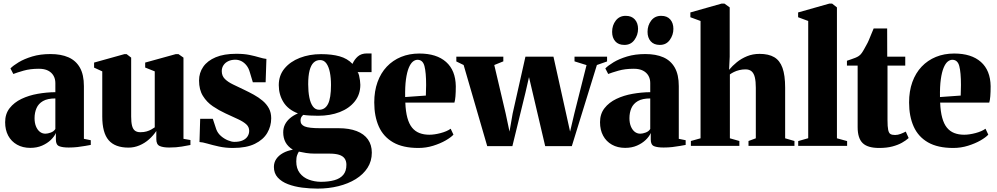

<svg xmlns="http://www.w3.org/2000/svg" viewBox="-20 -838 5725 1103"><path d="M154 11.5Q110.5 11.5 77.8 -7Q45 -25.5 27.2 -58.5Q9.5 -91.5 9.5 -136Q9.5 -183.5 35.2 -216.5Q61 -249.5 103.2 -269.8Q145.5 -290 196.5 -299Q247.5 -308 298 -308.5V-361Q298 -385 287.2 -403.5Q276.5 -422 255.8 -432.5Q235 -443 203.5 -443Q153.5 -443 115.2 -432Q77 -421 56.5 -413L40 -445Q56 -461.5 87.5 -480.5Q119 -499.5 165 -513.5Q211 -527.5 270 -527.5Q330.5 -527.5 373.2 -508.8Q416 -490 439 -449.5Q462 -409 462 -343.5V-40.5L501.5 -32.5V-5.5Q490.5 -3.5 470 0.2Q449.5 4 424.8 6.8Q400 9.5 374.5 9.5Q339 9.5 320 1.8Q301 -6 301 -36V-74Q292.5 -54 272 -34.2Q251.5 -14.5 221.8 -1.5Q192 11.5 154 11.5ZM241 -70Q254 -70 271.8 -76.5Q289.5 -83 298 -97V-272.5Q253 -272.5 227 -257.5Q201 -242.5 189.8 -216.8Q178.5 -191 178.5 -159Q178.5 -132.5 186.5 -112.5Q194.5 -92.5 208.5 -81.2Q222.5 -70 241 -70Z M951.5 9.5Q917 9.5 897.5 0.8Q878 -8 878 -38.5V-85.5Q861 -59.5 836.2 -37.5Q811.5 -15.5 781.2 -2.8Q751 10 718.5 10Q640.5 10 604 -32.8Q567.5 -75.5 567.5 -168.5V-428L520.5 -449.5V-478.5L694.5 -527H707.5L733.5 -507V-168.5Q733.5 -136 738.5 -116.2Q743.5 -96.5 755 -87.5Q766.5 -78.5 786.5 -78.5Q807 -78.5 822.2 -83Q837.5 -87.5 849 -94Q860.5 -100.5 869 -106.5V-428L814 -450V-478.5L989.5 -527H1005.5L1034 -507V-40.5L1074 -33.5V-5Q1055.5 -1.5 1024.2 4Q993 9.5 951.5 9.5Z M1318 12Q1275.5 12 1238 3.8Q1200.5 -4.5 1171.5 -13Q1142.5 -21.5 1126 -22L1130 -155.5H1202.5L1222.5 -95Q1231 -72.5 1249.5 -56.5Q1268 -40.5 1289.2 -31.8Q1310.5 -23 1326 -23Q1355.5 -23 1374.2 -31.5Q1393 -40 1402.2 -54.5Q1411.5 -69 1411.5 -86.5Q1411.5 -108.5 1395.2 -123.5Q1379 -138.5 1348.2 -153Q1317.5 -167.5 1274.5 -187Q1237.5 -204 1202.8 -227.5Q1168 -251 1145.8 -286.8Q1123.5 -322.5 1123.5 -375.5Q1123.5 -419.5 1147.5 -454.2Q1171.5 -489 1219 -509Q1266.5 -529 1337.5 -529Q1382.5 -529 1414.5 -522.2Q1446.5 -515.5 1469.5 -508.5Q1492.5 -501.5 1510.5 -499.5L1506 -365.5H1432.5L1415.5 -422Q1409 -446 1396 -462.2Q1383 -478.5 1366.5 -486.8Q1350 -495 1332 -495Q1309.5 -495 1291.8 -486.8Q1274 -478.5 1264 -463.5Q1254 -448.5 1254 -429.5Q1254 -402 1272 -384.2Q1290 -366.5 1318.8 -352.8Q1347.5 -339 1380 -323.5Q1409.5 -309.5 1437.8 -294Q1466 -278.5 1488.8 -259.2Q1511.5 -240 1524.8 -215.5Q1538 -191 1538 -158.5Q1538 -113 1515.2 -74.2Q1492.5 -35.5 1444.2 -11.8Q1396 12 1318 12Z M1804.5 245.5Q1760 245.5 1715.5 239.8Q1671 234 1634.2 220Q1597.5 206 1575.5 181.8Q1553.5 157.5 1553.5 121Q1553.5 95.5 1567.2 75.2Q1581 55 1605.8 41.2Q1630.5 27.5 1662.5 22Q1633.5 4 1620.2 -20.8Q1607 -45.5 1607 -77.5Q1607 -102.5 1617 -122.5Q1627 -142.5 1645.8 -158.8Q1664.5 -175 1691.5 -186.5Q1634.5 -208.5 1608 -251.8Q1581.5 -295 1581.5 -349Q1581.5 -404.5 1614.2 -444.2Q1647 -484 1702.2 -505.5Q1757.5 -527 1824.5 -527Q1886 -527 1930.8 -514.5Q1975.5 -502 2005 -471Q2016 -496.5 2035.8 -513.8Q2055.5 -531 2088 -531H2114.5V-423.5H2034.5Q2039.5 -418 2042.8 -404.5Q2046 -391 2048 -376Q2050 -361 2050 -351Q2050 -295.5 2018.2 -255.5Q1986.5 -215.5 1931.8 -194.2Q1877 -173 1807.5 -173Q1786.5 -173 1762.2 -174.2Q1738 -175.5 1722 -178Q1713.5 -170.5 1710 -163Q1706.5 -155.5 1706.5 -145Q1706.5 -121.5 1730.8 -111.5Q1755 -101.5 1819 -101.5H1925Q1986 -101.5 2028.8 -85Q2071.5 -68.5 2093.8 -37Q2116 -5.5 2116 39Q2116 87.5 2091.5 125.8Q2067 164 2023.8 190.8Q1980.5 217.5 1924 231.5Q1867.5 245.5 1804.5 245.5ZM1822.5 206.5Q1867.5 206.5 1900.8 197.2Q1934 188 1952 166.5Q1970 145 1970 109Q1970 87 1959.8 72.5Q1949.5 58 1928 51.2Q1906.5 44.5 1873 44.5H1788Q1761.5 44.5 1738 40.8Q1714.5 37 1697 33Q1691.5 41 1686.8 54Q1682 67 1682 89.5Q1682 130 1702 156Q1722 182 1754.2 194Q1786.5 206 1822.5 206.5ZM1813.5 -207.5Q1847.5 -207.5 1864.5 -241Q1881.5 -274.5 1881.5 -350Q1881.5 -390.5 1875 -422.8Q1868.5 -455 1854.8 -474Q1841 -493 1819 -493Q1797 -493 1781.8 -478.5Q1766.5 -464 1758.5 -433.2Q1750.5 -402.5 1750.5 -354Q1750.5 -312 1757 -278.8Q1763.5 -245.5 1777.5 -226.5Q1791.5 -207.5 1813.5 -207.5Z M2383.5 12Q2294.5 12 2238.5 -20.2Q2182.5 -52.5 2156.2 -111.2Q2130 -170 2130 -249.5Q2130 -314.5 2148.8 -366.5Q2167.5 -418.5 2202 -455Q2236.5 -491.5 2284 -511Q2331.5 -530.5 2389 -530.5Q2488 -530.5 2542.5 -482.2Q2597 -434 2598.5 -343Q2598.5 -308.5 2596.5 -284.5Q2594.5 -260.5 2590.5 -248.5H2308.5Q2310.5 -197 2320.2 -161.5Q2330 -126 2347.2 -104.8Q2364.5 -83.5 2389.5 -73.8Q2414.5 -64 2446.5 -64Q2475.5 -64 2511.5 -73.5Q2547.5 -83 2569 -98.5L2585 -64.5Q2571 -49 2540.2 -31.2Q2509.5 -13.5 2468.8 -0.8Q2428 12 2383.5 12ZM2307.5 -280.5 2426.5 -289Q2427 -305 2427.2 -319.2Q2427.5 -333.5 2428 -349.5Q2428 -421.5 2418.5 -458Q2409 -494.5 2378.5 -494.5Q2364.5 -494.5 2351.5 -483.8Q2338.5 -473 2328.2 -448.2Q2318 -423.5 2312.2 -382.5Q2306.5 -341.5 2307.5 -280.5Z M2601.5 -485V-512.5H2871.5V-485.5L2819.5 -464.5L2885 -186L2907 -82L2925 -185.5L2998.5 -512.5H3159.5L3232 -186L3255 -82L3279.5 -186L3349.5 -464L3280.5 -485.5V-512.5H3467.5V-485L3409 -464.5L3265 1.5H3112L3040 -305.5L3019 -395L2998.5 -305.5L2923.5 1.5H2779L2643.5 -464.5Z M3571.5 11.5Q3528 11.5 3495.2 -7Q3462.5 -25.5 3444.8 -58.5Q3427 -91.5 3427 -136Q3427 -183.5 3452.8 -216.5Q3478.5 -249.5 3520.8 -269.8Q3563 -290 3614 -299Q3665 -308 3715.5 -308.5V-361Q3715.5 -385 3704.8 -403.5Q3694 -422 3673.2 -432.5Q3652.5 -443 3621 -443Q3571 -443 3532.8 -432Q3494.5 -421 3474 -413L3457.5 -445Q3473.5 -461.5 3505 -480.5Q3536.5 -499.5 3582.5 -513.5Q3628.5 -527.5 3687.5 -527.5Q3748 -527.5 3790.8 -508.8Q3833.5 -490 3856.5 -449.5Q3879.5 -409 3879.5 -343.5V-40.5L3919 -32.5V-5.5Q3908 -3.5 3887.5 0.2Q3867 4 3842.2 6.8Q3817.5 9.5 3792 9.5Q3756.5 9.5 3737.5 1.8Q3718.5 -6 3718.5 -36V-74Q3710 -54 3689.5 -34.2Q3669 -14.5 3639.2 -1.5Q3609.5 11.5 3571.5 11.5ZM3658.5 -70Q3671.5 -70 3689.2 -76.5Q3707 -83 3715.5 -97V-272.5Q3670.5 -272.5 3644.5 -257.5Q3618.5 -242.5 3607.2 -216.8Q3596 -191 3596 -159Q3596 -132.5 3604 -112.5Q3612 -92.5 3626 -81.2Q3640 -70 3658.5 -70ZM3566.5 -580Q3532.5 -580 3514.5 -600.8Q3496.5 -621.5 3496.5 -655Q3496.5 -692.5 3517.5 -719.8Q3538.5 -747 3574 -747H3575Q3608.5 -747 3627 -726.2Q3645.5 -705.5 3645.5 -672Q3645.5 -637.5 3624.8 -608.8Q3604 -580 3567.5 -580ZM3770 -580Q3736.5 -580 3718.2 -600.8Q3700 -621.5 3700 -655Q3700 -692.5 3721 -719.8Q3742 -747 3778 -747H3778.5Q3812.5 -747 3830.5 -726.2Q3848.5 -705.5 3848.5 -672Q3848.5 -637.5 3828 -608.8Q3807.5 -580 3771 -580Z M4004.5 -43.5V-717.5L3946 -739V-766.5L4126 -817.5H4141.5L4172 -795.5V-512L4168.5 -437Q4187 -459.5 4212.8 -480.5Q4238.5 -501.5 4271.5 -515Q4304.5 -528.5 4343.5 -528.5Q4395.5 -528.5 4427.8 -509.5Q4460 -490.5 4475.2 -448Q4490.5 -405.5 4490.5 -334.5V-43.5L4544 -28V0H4280V-28L4322 -43.5V-334Q4322 -370 4316.5 -393.2Q4311 -416.5 4298 -428Q4285 -439.5 4262.5 -439.5Q4244 -439.5 4226.8 -435.2Q4209.5 -431 4196 -424.2Q4182.5 -417.5 4173 -410.5V-43.5L4227.5 -28V0H3949V-28Z M4623 -44V-717.5L4565 -739V-766.5L4745 -817.5H4760L4788 -795.5V-43.5L4846.5 -27.5V0H4565.5V-27.5Z M5030.5 12Q4964.5 12 4935.8 -16Q4907 -44 4907 -107.5V-461H4845.5V-489Q4857 -493 4869.5 -497.2Q4882 -501.5 4893.5 -506Q4905 -510.5 4913 -516Q4922.5 -522 4930.2 -533Q4938 -544 4945 -557Q4952 -570 4958.5 -581.5Q4964.5 -591.5 4971.5 -608Q4978.5 -624.5 4985.8 -642.8Q4993 -661 4999 -674.5H5076.5L5077 -512.5H5180.5V-461H5078.5V-149Q5078.5 -110 5082.5 -91.5Q5086.5 -73 5095.8 -67.8Q5105 -62.5 5122 -62.5Q5138 -62.5 5154 -68.8Q5170 -75 5183.5 -82L5200 -45Q5184.5 -31 5161.5 -18Q5138.5 -5 5106.2 3.5Q5074 12 5030.5 12Z M5456 12Q5367 12 5311 -20.2Q5255 -52.5 5228.8 -111.2Q5202.5 -170 5202.5 -249.5Q5202.5 -314.5 5221.2 -366.5Q5240 -418.5 5274.5 -455Q5309 -491.5 5356.5 -511Q5404 -530.5 5461.5 -530.5Q5560.5 -530.5 5615 -482.2Q5669.5 -434 5671 -343Q5671 -308.5 5669 -284.5Q5667 -260.5 5663 -248.5H5381Q5383 -197 5392.8 -161.5Q5402.5 -126 5419.8 -104.8Q5437 -83.5 5462 -73.8Q5487 -64 5519 -64Q5548 -64 5584 -73.5Q5620 -83 5641.5 -98.5L5657.5 -64.5Q5643.5 -49 5612.8 -31.2Q5582 -13.5 5541.2 -0.8Q5500.5 12 5456 12ZM5380 -280.5 5499 -289Q5499.5 -305 5499.8 -319.2Q5500 -333.5 5500.5 -349.5Q5500.5 -421.5 5491 -458Q5481.5 -494.5 5451 -494.5Q5437 -494.5 5424 -483.8Q5411 -473 5400.8 -448.2Q5390.5 -423.5 5384.8 -382.5Q5379 -341.5 5380 -280.5Z"/></svg>

Font: Merriweather 120pt Black
Style: Regular
Weight: 900
Designer: Eben Sorkin
Foundry: Eben Sorkin
Version: Version 2.100